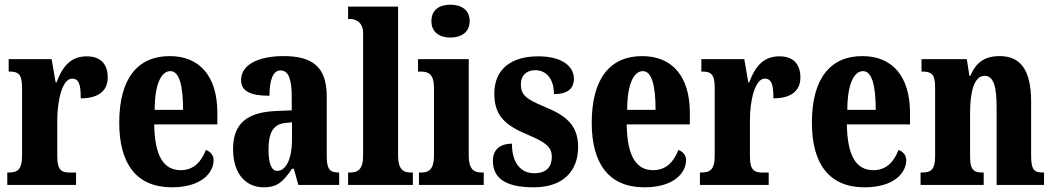

<svg xmlns="http://www.w3.org/2000/svg" viewBox="-20 -788 4489 818"><path d="M11 0H304V-53H276C245 -53 224 -61 224 -120V-277C224 -361 246 -453 287 -453C318 -453 324 -424 324 -369C394 -369 439 -397 439 -458C439 -510 413 -548 350 -548C285 -548 248 -510 221 -437H217L200 -536H17V-483H21C56 -483 74 -474 74 -415V-125C74 -62 52 -53 15 -53H11Z M712 10C840 10 890 -53 890 -106C890 -128 875 -143 857 -149C838 -100 806 -63 750 -63C677 -63 639 -123 637 -258H906V-307C906 -465 829 -549 703 -549C566 -549 488 -453 488 -265C488 -91 561 10 712 10ZM760 -320H639C639 -427 666 -485 706 -485C744 -485 760 -423 760 -320Z M1103 10C1163 10 1187 -15 1224 -69H1232L1251 0H1425V-53H1422C1384 -53 1372 -69 1372 -124V-378C1372 -504 1310 -549 1188 -549C1088 -549 1007 -516 1007 -447C1007 -400 1046 -380 1128 -380C1128 -449 1144 -488 1175 -488C1210 -488 1223 -449 1223 -374V-318L1156 -315C1033 -310 973 -262 973 -153C973 -42 1032 10 1103 10ZM1161 -60C1136 -60 1124 -93 1124 -149C1124 -221 1142 -258 1195 -264L1224 -267V-191C1224 -113 1199 -60 1161 -60Z M1463 0H1739V-53H1730C1698 -53 1676 -67 1676 -125V-760H1463V-707H1473C1489 -707 1527 -699 1527 -646V-125C1527 -67 1505 -53 1473 -53H1463Z M1899 -628C1944 -628 1981 -650 1981 -698C1981 -747 1944 -768 1899 -768C1853 -768 1818 -747 1818 -698C1818 -650 1853 -628 1899 -628ZM1765 0H2041V-53H2032C1999 -53 1977 -67 1977 -125V-536H1761V-483H1775C1807 -483 1829 -469 1829 -415V-125C1829 -68 1808 -53 1775 -53H1765Z M2254 10C2378 10 2443 -58 2443 -162C2443 -259 2386 -298 2298 -334C2221 -366 2199 -384 2199 -429C2199 -467 2224 -489 2260 -489C2306 -489 2340 -454 2340 -387C2398 -387 2425 -410 2425 -453C2425 -501 2381 -548 2273 -548C2161 -548 2086 -496 2086 -389C2086 -293 2134 -253 2233 -212C2301 -183 2331 -163 2331 -120C2331 -80 2311 -50 2256 -50C2200 -50 2161 -92 2161 -176C2117 -176 2080 -156 2080 -103C2080 -36 2123 10 2254 10Z M2725 10C2853 10 2903 -53 2903 -106C2903 -128 2888 -143 2870 -149C2851 -100 2819 -63 2763 -63C2690 -63 2652 -123 2650 -258H2919V-307C2919 -465 2842 -549 2716 -549C2579 -549 2501 -453 2501 -265C2501 -91 2574 10 2725 10ZM2773 -320H2652C2652 -427 2679 -485 2719 -485C2757 -485 2773 -423 2773 -320Z M2962 0H3255V-53H3227C3196 -53 3175 -61 3175 -120V-277C3175 -361 3197 -453 3238 -453C3269 -453 3275 -424 3275 -369C3345 -369 3390 -397 3390 -458C3390 -510 3364 -548 3301 -548C3236 -548 3199 -510 3172 -437H3168L3151 -536H2968V-483H2972C3007 -483 3025 -474 3025 -415V-125C3025 -62 3003 -53 2966 -53H2962Z M3663 10C3791 10 3841 -53 3841 -106C3841 -128 3826 -143 3808 -149C3789 -100 3757 -63 3701 -63C3628 -63 3590 -123 3588 -258H3857V-307C3857 -465 3780 -549 3654 -549C3517 -549 3439 -453 3439 -265C3439 -91 3512 10 3663 10ZM3711 -320H3590C3590 -427 3617 -485 3657 -485C3695 -485 3711 -423 3711 -320Z M3902 0H4171V-53H4167C4131 -53 4113 -62 4113 -119V-309C4113 -390 4128 -465 4175 -465C4215 -465 4226 -414 4226 -329V0H4428V-53H4424C4388 -53 4373 -62 4373 -124V-355C4373 -491 4327 -549 4239 -549C4169 -549 4136 -516 4114 -465H4110L4099 -536H3906V-483H3910C3946 -483 3964 -474 3964 -418V-122C3964 -62 3944 -53 3906 -53H3902Z"/></svg>

Font: Noto Serif Georgian ExtraCondensed ExtraBold
Style: Regular
Weight: 800
Width: 2
Designer: Monotype Design Team, Akaki Razmadze
Foundry: Google LLC
Version: Version 2.003